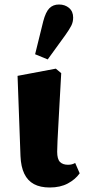

<svg xmlns="http://www.w3.org/2000/svg" viewBox="-20 -818 379 853"><path d="M201 15Q159 15 131 0Q103 -15 88 -46Q73 -77 71 -125L58 -481L228 -513L252 -493Q248 -424 245 -367.5Q242 -311 239.5 -267Q237 -223 235.5 -192Q234 -161 234 -144Q234 -111 246.5 -98.5Q259 -86 282 -86Q292 -86 299.5 -88Q307 -90 314 -94L334 -48Q315 -21 281.5 -3Q248 15 201 15ZM136 -577 172 -723Q183 -765 199.5 -781.5Q216 -798 242 -798Q269 -798 287 -782.5Q305 -767 305 -740Q305 -720 296.5 -703.5Q288 -687 271 -663L192 -554Z"/></svg>

Font: Source Serif 4 ExtraBold
Style: Regular
Weight: 800
Designer: Frank Grießhammer
Foundry: Adobe Systems Incorporated
Version: Version 4.004;hotconv 1.0.116;makeotfexe 2.5.65601